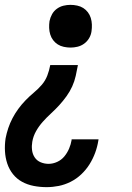

<svg xmlns="http://www.w3.org/2000/svg" viewBox="-24 -548 544 791"><path d="M267 -352Q253 -352 239 -355Q225 -358 214 -365Q203 -372 195 -382.5Q187 -393 183 -406Q179 -419 178.5 -433Q178 -447 180 -461Q183 -476 190.5 -489.5Q198 -503 210.5 -512Q223 -521 237.5 -524.5Q252 -528 266 -528Q280 -528 294 -525Q308 -522 319 -515Q330 -508 338 -497.5Q346 -487 350 -474Q354 -461 354.5 -447Q355 -433 353 -419Q351 -404 343 -390.5Q335 -377 322.5 -368Q310 -359 295.5 -355.5Q281 -352 267 -352ZM168 223Q141 223 115 218Q89 213 67 201Q45 189 29.5 169.5Q14 150 6 126Q-2 102 -3.5 75.5Q-5 49 -1 22Q3 1 10 -20Q17 -41 27.5 -61Q38 -81 51.5 -99.5Q65 -118 81.5 -135Q98 -152 116 -167Q134 -182 148.5 -199Q163 -216 171 -237Q179 -258 183 -280H297Q293 -258 288 -235.5Q283 -213 273.5 -192Q264 -171 250 -151.5Q236 -132 220 -114.5Q204 -97 186 -80.5Q168 -64 152 -46Q136 -28 124.5 -7.5Q113 13 109 36Q106 53 108 70Q110 87 119 100.5Q128 114 143.5 120.5Q159 127 176 127Q194 127 211.5 119Q229 111 241 96.5Q253 82 260.5 64.5Q268 47 271 29V26H382L381 32Q377 57 368 81.5Q359 106 345 128.5Q331 151 311 170Q291 189 267 201Q243 213 218 218Q193 223 168 223Z"/></svg>

Font: Iosevka
Style: Bold Italic
Weight: 700
Italic angle: -9°
Monospace: yes
Designer: Belleve Invis
Foundry: Belleve Invis
Version: Version 32.5.0; ttfautohint (v1.8.4)